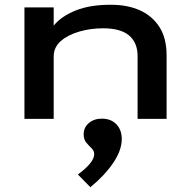

<svg xmlns="http://www.w3.org/2000/svg" viewBox="-20 -496 790 801"><path d="M82 0V-465H204V-389Q235 -428 296.5 -452.5Q358 -477 445 -476Q512 -476 563.5 -453Q615 -430 645 -383.5Q675 -337 675 -265V0H554V-262Q554 -318 518.5 -348Q483 -378 410 -378Q359 -378 311.5 -364.5Q264 -351 234 -325Q204 -299 204 -260V0ZM357 285 305 232Q373 182 373 147Q373 133 362 122.5Q351 112 340 99Q329 86 329 64Q329 36 350.5 17.5Q372 -1 405 -1Q443 -1 465.5 22.5Q488 46 488 84Q488 131 452 184Q416 237 357 285Z"/></svg>

Font: Inconsolata ExtraExpanded
Style: Bold
Weight: 700
Width: 8
Monospace: yes
Designer: Raph Levien, Cyreal, Brenton Simpson
Foundry: Raph Levien, Cyreal, Google
Version: Version 3.100; ttfautohint (v1.8.4.7-5d5b)